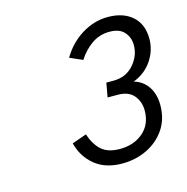

<svg xmlns="http://www.w3.org/2000/svg" viewBox="-74 -944 567 582"><g transform="rotate(-15 209.0 -653.0)"><path d="M241.5 -432.5Q188.5 -432.5 155.5 -459.8Q122.5 -487 111.5 -530.5L157 -546.5Q168 -513 188.2 -495Q208.5 -477 245.5 -477Q290 -477 319 -502.2Q348 -527.5 348 -570.5Q348 -598.5 331.5 -618Q315 -637.5 281.5 -637.5H249.5L257.5 -682H279.5Q319.5 -682 343.5 -709.5Q367.5 -737 367.5 -770.5Q367.5 -794.5 352.5 -811.5Q337.5 -828.5 306.5 -828.5Q275 -828.5 250.2 -811.2Q225.5 -794 208 -766.5L168 -784Q191.5 -824.5 230.5 -848.8Q269.5 -873 313 -873Q361 -873 389.5 -847.8Q418 -822.5 418 -776.5Q418 -740.5 397 -709.2Q376 -678 338.5 -663.5Q366.5 -655.5 382.2 -632Q398 -608.5 398 -574Q398 -531 376.8 -499.2Q355.5 -467.5 319.8 -450Q284 -432.5 241.5 -432.5Z"/></g></svg>

Font: Overpass ExtraLight
Style: Italic
Weight: 250
Italic angle: -10°
Designer: Delve Withrington, Dave Bailey, Thomas Jockin
Foundry: Delve Fonts LLC
Version: Version 4.000